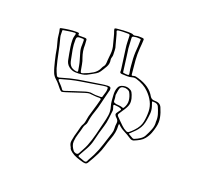

<svg xmlns="http://www.w3.org/2000/svg" viewBox="-145 -982 1290 1216"><g transform="rotate(20 500.0 -374.5)"><path d="M664 -244Q662 -242 662 -239Q662 -236 662 -233Q664 -210 659.5 -186.5Q655 -163 646 -140Q635 -111 626.5 -81.5Q618 -52 604 -23Q595 -4 584.5 14Q574 32 563 51Q558 60 551.5 62Q545 64 531 61Q508 55 486 47Q464 39 447 26Q440 21 434.5 15Q429 9 427 2Q427 -2 424 -5Q413 -23 416 -41Q419 -59 423 -77Q428 -94 432.5 -111Q437 -128 441 -144Q442 -147 443 -150Q444 -153 445 -156Q456 -173 458.5 -190.5Q461 -208 465 -225Q471 -246 477.5 -267.5Q484 -289 490 -310Q493 -320 495 -329Q497 -338 500 -348Q503 -358 488 -358Q474 -357 460 -358.5Q446 -360 432 -361Q422 -363 412 -361Q402 -359 393 -356Q364 -346 334.5 -337Q305 -328 276 -318Q255 -311 249.5 -312.5Q244 -314 233 -327Q223 -339 213.5 -351Q204 -363 192 -373Q174 -389 167 -406.5Q160 -424 155 -442Q150 -461 145 -480.5Q140 -500 136 -520Q130 -563 118 -602Q112 -622 110.5 -642.5Q109 -663 104 -682Q103 -687 106 -688Q109 -689 113 -690Q137 -695 161.5 -698Q186 -701 211 -701Q224 -701 227 -699Q230 -697 228 -689Q227 -684 235 -684H272Q287 -684 287 -674Q287 -666 288 -658Q289 -650 289 -642Q288 -621 291.5 -600.5Q295 -580 302 -560Q310 -540 313.5 -519Q317 -498 321 -477Q323 -469 326 -467Q329 -465 340 -469Q374 -481 400.5 -497.5Q427 -514 438 -541Q440 -547 442 -549Q453 -561 455 -573.5Q457 -586 457 -599Q458 -610 459 -620.5Q460 -631 461 -641Q463 -658 461.5 -674.5Q460 -691 455 -707Q449 -728 444 -749.5Q439 -771 431 -792Q428 -802 431.5 -804.5Q435 -807 451 -808Q468 -810 486 -811Q504 -812 522 -812Q531 -811 539.5 -811Q548 -811 555 -806Q560 -804 566 -805Q572 -806 577 -807Q586 -809 595 -808.5Q604 -808 613 -808Q629 -808 627 -797Q626 -783 625.5 -768.5Q625 -754 623 -739Q620 -700 623 -659Q625 -638 627 -616.5Q629 -595 631 -574Q631 -572 631.5 -569.5Q632 -567 632 -565Q633 -559 641 -561Q651 -565 660 -563.5Q669 -562 678 -559Q720 -547 748.5 -526.5Q777 -506 793 -477Q798 -469 805.5 -464.5Q813 -460 826 -460Q846 -460 857 -453Q868 -446 873 -434Q887 -403 893 -371.5Q899 -340 891 -308Q886 -286 877.5 -263.5Q869 -241 852 -220Q841 -206 823.5 -196Q806 -186 786 -178Q772 -174 759 -183Q737 -198 711 -211Q685 -224 667 -243Q666 -243 665.5 -243.5Q665 -244 664 -244ZM474 -609Q479 -584 467 -562Q455 -540 440 -518Q432 -506 418 -497.5Q404 -489 389 -481Q377 -474 364.5 -468Q352 -462 337 -460Q313 -456 290 -457.5Q267 -459 248 -473Q236 -482 230 -493Q224 -504 222 -515Q218 -536 214 -557Q210 -578 207 -599Q204 -620 203.5 -641.5Q203 -663 210 -683Q213 -692 202 -692Q183 -691 164.5 -688Q146 -685 127 -682Q123 -682 123 -678Q124 -667 123.5 -655.5Q123 -644 126 -633Q139 -586 148.5 -537.5Q158 -489 171 -441Q174 -430 179 -419Q184 -408 189 -397Q194 -388 209 -392Q229 -397 248.5 -403Q268 -409 288 -413Q323 -421 358.5 -426Q394 -431 429 -437Q450 -440 471 -443.5Q492 -447 514 -448Q535 -449 535 -436Q535 -432 535 -427.5Q535 -423 533 -419Q528 -398 522.5 -377Q517 -356 512 -334Q504 -297 491 -261Q478 -225 473 -187Q472 -177 465 -167.5Q458 -158 456 -148Q450 -122 441.5 -96Q433 -70 431 -43Q430 -27 436 -13Q442 1 452 14Q454 17 462 21Q469 25 476.5 24Q484 23 487 17Q496 0 505.5 -17Q515 -34 522 -51Q538 -92 548.5 -134Q559 -176 569 -217Q577 -246 581 -274.5Q585 -303 576 -332Q571 -349 569.5 -367Q568 -385 567 -403Q566 -417 567.5 -431Q569 -445 575 -458Q582 -475 607 -480.5Q632 -486 652 -475Q663 -470 667.5 -462Q672 -454 675 -446Q684 -424 685 -402Q686 -380 672 -357Q665 -344 655.5 -331Q646 -318 638 -304Q634 -297 640 -289Q651 -277 663 -265.5Q675 -254 687 -242Q702 -227 722 -217Q734 -213 740 -219Q748 -225 754.5 -231.5Q761 -238 768 -245Q799 -277 806 -312.5Q813 -348 812 -385Q811 -417 796.5 -446Q782 -475 756 -501Q724 -534 668 -551Q661 -553 654.5 -553Q648 -553 641 -551Q624 -546 606 -546.5Q588 -547 570 -548Q558 -550 558 -558Q558 -563 558 -568Q558 -573 557 -578Q553 -611 548 -644Q543 -677 539 -710Q536 -730 535.5 -751Q535 -772 534 -793Q534 -802 522 -802Q506 -802 491 -802Q476 -802 460 -800Q445 -799 448 -790Q450 -785 452 -780Q454 -775 455 -770Q460 -754 463.5 -738Q467 -722 472 -706Q478 -690 478 -674Q478 -658 479 -642Q479 -635 476 -626Q473 -617 474 -609ZM590 -798Q583 -799 576.5 -798Q570 -797 563 -796Q551 -795 551 -785Q552 -768 553 -750Q554 -732 555 -715Q556 -705 558 -694Q560 -683 561 -672Q565 -645 568 -618Q571 -591 575 -564Q575 -558 581 -558Q587 -557 593 -556.5Q599 -556 605 -556Q616 -555 616 -563Q615 -565 615.5 -567Q616 -569 615 -571Q610 -594 608.5 -618Q607 -642 605 -665Q604 -686 605 -707Q606 -728 608 -749Q609 -757 608.5 -766Q608 -775 609 -784Q610 -795 608 -796.5Q606 -798 590 -798ZM272 -636V-666Q272 -675 259 -674H241Q223 -673 222 -661Q222 -659 221.5 -656.5Q221 -654 221 -652Q220 -619 225.5 -587.5Q231 -556 238 -524Q240 -512 244 -501Q248 -490 258 -480Q273 -468 296 -465Q306 -465 305 -471Q302 -488 299 -505.5Q296 -523 291 -539Q284 -563 277 -587Q270 -611 272 -636ZM580 -410Q582 -400 583 -390.5Q584 -381 584 -371Q584 -364 589.5 -361.5Q595 -359 603 -357Q614 -356 625.5 -355Q637 -354 647 -350Q653 -347 657 -353Q673 -379 670.5 -405.5Q668 -432 654 -457Q649 -465 636 -469.5Q623 -474 611 -472Q591 -471 587 -451Q584 -441 583 -430.5Q582 -420 580 -410ZM878 -338Q880 -364 873 -387.5Q866 -411 856 -433Q849 -450 824 -451Q814 -452 812 -450.5Q810 -449 813 -443Q815 -437 817 -431Q819 -425 821 -419Q828 -396 826 -373.5Q824 -351 820 -328Q817 -309 810.5 -292Q804 -275 791 -258Q782 -246 770.5 -235.5Q759 -225 748 -214Q747 -213 744 -211Q741 -209 745 -206Q752 -202 759 -198Q766 -194 773 -190Q779 -186 786 -189Q806 -197 822.5 -208Q839 -219 847 -234Q861 -260 871 -286Q881 -312 878 -338ZM474 -366H496Q504 -366 505 -371Q508 -384 512.5 -396Q517 -408 518 -420Q520 -435 515 -438Q510 -441 488 -438Q451 -432 414.5 -426Q378 -420 340 -414Q309 -409 278 -401.5Q247 -394 217 -385Q210 -383 208 -380.5Q206 -378 210 -372Q221 -361 231.5 -349.5Q242 -338 250 -326Q254 -320 265 -323Q294 -333 323 -342.5Q352 -352 381 -361Q396 -366 411 -369Q426 -372 443 -368Q462 -365 474 -366ZM596 -305Q593 -279 590 -252.5Q587 -226 579 -200Q571 -174 563.5 -147.5Q556 -121 550 -94Q543 -63 526.5 -32.5Q510 -2 493 27Q491 31 491.5 34Q492 37 499 39Q507 41 515.5 44.5Q524 48 533 51Q548 56 553 46Q559 32 567 19Q575 6 581 -7Q601 -48 614 -90Q627 -132 641 -174Q647 -191 645.5 -208.5Q644 -226 647 -244Q650 -263 633 -277Q630 -279 628 -282Q626 -285 624 -288Q619 -295 623 -303Q628 -310 632 -316.5Q636 -323 642 -330Q647 -337 637 -341Q628 -345 618.5 -346Q609 -347 599 -348Q592 -349 590.5 -347Q589 -345 589 -341Q591 -332 594.5 -323.5Q598 -315 596 -305Z"/></g></svg>

Font: Rock 3D
Style: Regular
Weight: 400
Version: Version 1.000